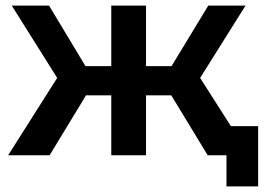

<svg xmlns="http://www.w3.org/2000/svg" viewBox="-20 -554 949 685"><path d="M591 -214H501V0H377V-214H287L157 0H9L184 -276L22 -534H155L285 -318H377V-534H501V-318H592L723 -534H856L694 -276L870 0H721ZM901 -104V111H788V0H721V-104Z"/></svg>

Font: Montserrat Alternates SemiBold
Style: Regular
Weight: 600
Designer: Julieta Ulanovsky
Foundry: Julieta Ulanovsky
Version: Version 7.200